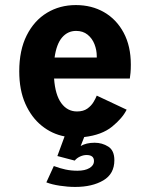

<svg xmlns="http://www.w3.org/2000/svg" viewBox="-20 -532 590 758"><path d="M277 206Q247.5 206 216.2 201.2Q185 196.5 163 188L192.5 123.5Q216.5 132.5 238.5 137.2Q260.5 142 286 142Q315.5 142 333.2 131.5Q351 121 351 103.5Q351 80 321.5 80Q309 80 296 86Q283 92 275 102L206.5 84L235 6.5Q185 -3 144.5 -35.8Q104 -68.5 80 -122.5Q56 -176.5 56 -250.5Q56 -334 85.5 -392.5Q115 -451 165.5 -481.5Q216 -512 279.5 -512Q342 -512 391 -483.8Q440 -455.5 468.2 -402.8Q496.5 -350 496.5 -277Q496.5 -258 495.2 -244.2Q494 -230.5 492.5 -222H193.5Q198 -157.5 222 -124.8Q246 -92 284 -92Q309 -92 324.8 -103.2Q340.5 -114.5 349.2 -129.2Q358 -144 362 -154.5L480 -99Q463.5 -65.5 422.8 -32.2Q382 1 312.5 9L298.5 44.5Q320.5 31.5 353.5 31.5Q383.5 31.5 407.5 46.8Q431.5 62 431.5 100.5Q431.5 154.5 387.8 180.2Q344 206 277 206ZM280.5 -410Q247.5 -410 225.2 -384.2Q203 -358.5 195.5 -305H362V-310.5Q362 -334.5 353 -357.5Q344 -380.5 325.8 -395.2Q307.5 -410 280.5 -410Z"/></svg>

Font: Trispace SemiCondensed SemiBold
Style: Regular
Weight: 600
Width: 4
Designer: Tyler Finck
Foundry: Etcetera Type Company
Version: Version 1.210; ttfautohint (v1.8.3)